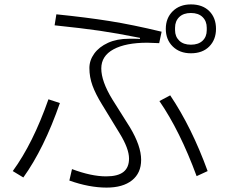

<svg xmlns="http://www.w3.org/2000/svg" viewBox="-20 -824 1040 872"><path d="M733 -693Q733 -742 764.5 -773Q796 -804 847 -804Q900 -804 930.5 -773.5Q961 -743 961 -693Q961 -644 930.5 -613Q900 -582 847 -582Q796 -582 764.5 -613Q733 -644 733 -693ZM919 -687V-698Q919 -728 900 -746.5Q881 -765 847 -765Q813 -765 794 -746.5Q775 -728 775 -698V-687Q775 -658 794 -639.5Q813 -621 847 -621Q881 -621 900 -639Q919 -657 919 -687ZM295 -4 307 -56Q395 -23 462 -23Q515 -23 540.5 -43Q566 -63 566 -104Q566 -149 523 -219L443 -350Q414 -397 400 -435.5Q386 -474 386 -515Q386 -550 408 -580.5Q430 -611 470.5 -629.5Q511 -648 566 -648H592Q608 -648 615 -647L616 -652Q511 -673 432 -684.5Q353 -696 228 -709L236 -759Q373 -745 477 -728.5Q581 -712 714 -680L703 -628Q665 -630 649 -630Q551 -630 495.5 -600Q440 -570 440 -513Q440 -455 490 -373L570 -246Q621 -161 621 -98Q621 -38 579.5 -5Q538 28 464 28Q385 28 295 -4ZM873 -24Q797 -230 704 -365L753 -391Q851 -245 923 -47ZM38 -47Q130 -173 200 -373L252 -356Q180 -149 86 -18Z"/></svg>

Font: IBM Plex Sans JP Light
Style: Regular
Weight: 300
Designer: Mike Abbink; Paul van der Laan; Pieter van Rosmalen; Wujin Sim; Yejin Wi; Jinhee Kim; Boomi Park; Yona Kim; Kichan Ma
Foundry: Sandoll Inc.
Version: Version 1.002